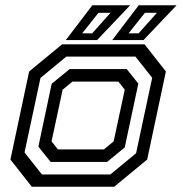

<svg xmlns="http://www.w3.org/2000/svg" viewBox="-20 -708 690 728"><path d="M100.5 0 19.5 -103 90.5 -437 215.5 -540H528L609 -437L538 -103L413 0ZM139 -46.5H398.5L496 -127L557 -413L493.5 -493.5H231.5L133.5 -412.5L73 -130ZM172 -94 125.5 -152 176 -390.5 244 -446H460.5L504.5 -391L453 -149L386 -94ZM199.5 -141.5H374L411 -172L453 -368L429 -398.5H254.5L217.5 -368L175.5 -172ZM405.5 -556 506 -688H649.5L524 -556ZM291.5 -581.5H329.5L399 -659.5H353.5ZM229.5 -556 330 -688H473.5L348 -556ZM467.5 -581.5H505.5L575 -659.5H529.5Z"/></svg>

Font: Tourney Medium
Style: Italic
Weight: 500
Italic angle: -12°
Version: Version 1.015